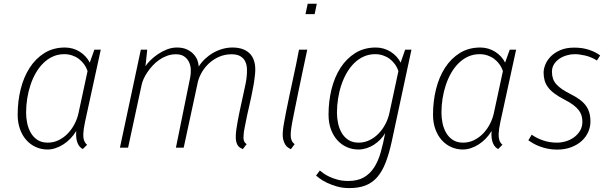

<svg xmlns="http://www.w3.org/2000/svg" viewBox="-20 -779 3204 1013"><path d="M319.3 -493.2Q286.6 -493.2 259 -480.7Q231.4 -468.3 209 -446.3Q186.5 -424.3 169.4 -394.8Q152.3 -365.2 140.9 -330.8Q129.4 -296.4 123.5 -259Q117.7 -221.7 117.7 -184.1Q117.7 -156.7 123.5 -128.9Q129.4 -101.1 142.6 -78.1Q155.8 -55.2 177.7 -40.8Q199.7 -26.4 231.9 -26.4Q262.7 -26.4 289.6 -39.6Q316.4 -52.7 337.6 -74.7Q358.9 -96.7 373.5 -125Q388.2 -153.3 394.5 -183.6L441.9 -403.8Q435.1 -424.3 423.1 -440.7Q411.1 -457 395.3 -468.8Q379.4 -480.5 360.1 -486.8Q340.8 -493.2 319.3 -493.2ZM73.2 -174.3Q73.2 -244.6 89.1 -308.6Q105 -372.6 136.5 -421.4Q168 -470.2 214.6 -499.3Q261.2 -528.3 322.8 -528.3Q344.2 -528.3 364.3 -522.5Q384.3 -516.6 401.1 -505.9Q418 -495.1 431.4 -480.7Q444.8 -466.3 453.6 -448.7L478 -517.1H511.7L428.7 -136.2Q420.4 -97.7 419.4 -71.3Q418.9 -51.8 423.6 -38.3Q428.2 -24.9 439.5 -15.1L417 7.3Q409.7 3.9 402.6 -3.2Q395.5 -10.3 390.4 -21.5Q385.3 -32.7 382.8 -49.1Q380.4 -65.4 382.3 -87.9Q369.1 -65.9 351.6 -47.9Q334 -29.8 314.2 -17.1Q294.4 -4.4 272.9 2.7Q251.5 9.8 231 9.8Q198.2 9.8 169.7 -2.9Q141.1 -15.6 119.6 -39.3Q98.1 -63 85.7 -97.2Q73.2 -131.3 73.2 -174.3Z M756.8 -517.1 747.6 -429.7Q756.8 -444.3 774.2 -461.4Q791.5 -478.5 813.5 -493.4Q835.4 -508.3 861.1 -518.3Q886.7 -528.3 913.1 -528.3Q945.3 -528.3 967.5 -517.6Q989.7 -506.8 1003.2 -491.2Q1016.6 -475.6 1022.5 -458.3Q1028.3 -440.9 1028.3 -427.7Q1042.5 -450.2 1062.3 -468.8Q1082 -487.3 1105.2 -500.5Q1128.4 -513.7 1154.3 -521Q1180.2 -528.3 1206.5 -528.3Q1240.7 -528.3 1265.1 -518.1Q1289.6 -507.8 1304.2 -489.3Q1318.8 -470.7 1324 -443.8Q1329.1 -417 1325.2 -384.3Q1324.2 -376 1323.5 -369.9Q1322.8 -363.8 1322 -357.4Q1321.3 -351.1 1320.1 -343.8Q1318.8 -336.4 1316.9 -325.7Q1312 -298.3 1306.6 -272.7Q1301.3 -247.1 1295.4 -221.7Q1289.6 -196.3 1283.9 -170.9Q1278.3 -145.5 1273.4 -118.7Q1272.9 -115.7 1271.7 -109.9Q1270.5 -104 1269.3 -97.4Q1268.1 -90.8 1267.1 -84.7Q1266.1 -78.6 1266.1 -76.2Q1265.6 -66.4 1264.9 -58.3Q1264.2 -50.3 1265.4 -43.2Q1266.6 -36.1 1270 -30Q1273.4 -23.9 1281.2 -18.6L1261.2 7.8Q1254.4 4.4 1247.3 0.5Q1240.2 -3.4 1234.9 -11.2Q1229.5 -19 1226.3 -31.7Q1223.1 -44.4 1224.1 -65.4Q1224.6 -79.1 1227.3 -98.4Q1230 -117.7 1234.1 -140.1Q1238.3 -162.6 1243.4 -187.3Q1248.5 -211.9 1253.9 -236.1Q1259.3 -260.3 1264.2 -283Q1269 -305.7 1272.9 -323.7Q1274.9 -332.5 1276.1 -338.9Q1277.3 -345.2 1278.3 -350.6Q1279.3 -356 1279.8 -361.3Q1280.3 -366.7 1281.2 -372.6Q1283.7 -393.6 1283 -415Q1282.2 -436.5 1274.4 -453.6Q1266.6 -470.7 1249.3 -481.7Q1231.9 -492.7 1201.7 -492.7Q1165.5 -492.7 1134.5 -478.8Q1103.5 -464.8 1079.8 -442.1Q1056.2 -419.4 1040.8 -390.4Q1025.4 -361.3 1020.5 -330.6L949.2 0H908.2L983.9 -372.6Q987.3 -390.6 986.6 -411.9Q985.8 -433.1 977.5 -450.9Q969.2 -468.8 952.6 -480.7Q936 -492.7 908.2 -492.7Q883.3 -492.7 860.8 -484.4Q838.4 -476.1 819.3 -462.6Q800.3 -449.2 784.4 -431.9Q768.6 -414.6 756.6 -396.5Q744.6 -378.4 737.1 -361.1Q729.5 -343.8 727.1 -330.6L655.8 0H612.8L723.1 -517.1Z M1517.1 -105.5Q1514.2 -85 1514.2 -82Q1514.2 -76.2 1513.9 -67.9Q1513.7 -59.6 1515.1 -50.8Q1516.6 -42 1521 -33.4Q1525.4 -24.9 1534.7 -18.6L1514.6 8.3Q1509.3 5.4 1501.5 0.7Q1493.7 -3.9 1486.6 -13.9Q1479.5 -23.9 1474.9 -40.5Q1470.2 -57.1 1472.2 -84Q1473.1 -100.1 1478 -128.2Q1482.9 -156.2 1490 -192.1Q1497.1 -228 1505.9 -269.3Q1514.6 -310.5 1523.9 -353.3Q1533.2 -396 1542 -438Q1550.8 -480 1557.6 -517.1H1601.1Q1585.4 -443.8 1573.5 -387.2Q1561.5 -330.6 1552.7 -287.4Q1543.9 -244.1 1537.6 -213.1Q1531.2 -182.1 1527.1 -160.9Q1522.9 -139.6 1520.5 -126.5Q1518.1 -113.3 1517.1 -105.5ZM1640.1 -704.6H1591.8L1603.5 -759.3H1651.4Z M1959.5 -493.2Q1926.8 -493.2 1899.2 -480.7Q1871.6 -468.3 1849.1 -446.3Q1826.7 -424.3 1809.6 -394.8Q1792.5 -365.2 1781 -330.8Q1769.5 -296.4 1763.7 -259Q1757.8 -221.7 1757.8 -184.1Q1757.8 -156.7 1763.7 -128.9Q1769.5 -101.1 1782.7 -78.1Q1795.9 -55.2 1817.9 -40.8Q1839.8 -26.4 1872.1 -26.4Q1902.8 -26.4 1929.7 -39.6Q1956.5 -52.7 1977.8 -74.7Q1999 -96.7 2013.7 -125Q2028.3 -153.3 2034.7 -183.6L2082 -403.8Q2075.2 -424.3 2063.2 -440.7Q2051.3 -457 2035.4 -468.8Q2019.5 -480.5 2000.2 -486.8Q1981 -493.2 1959.5 -493.2ZM1713.4 -174.3Q1713.4 -244.6 1729.2 -308.6Q1745.1 -372.6 1776.6 -421.4Q1808.1 -470.2 1854.7 -499.3Q1901.4 -528.3 1962.9 -528.3Q1984.4 -528.3 2004.4 -522.5Q2024.4 -516.6 2041.3 -505.9Q2058.1 -495.1 2071.5 -480.7Q2085 -466.3 2093.8 -448.7L2117.7 -517.1H2150.9L2046.9 -32.7Q2032.7 32.7 2014.4 79.3Q1996.1 126 1970.2 155.8Q1944.3 185.5 1908.4 199.5Q1872.6 213.4 1822.8 213.4Q1787.6 213.4 1757.8 204.8Q1728 196.3 1705.3 185.3Q1682.6 174.3 1667.7 163.3Q1652.8 152.3 1647.5 147.5L1667.5 120.6Q1673.3 125.5 1685.8 134.8Q1698.2 144 1717.3 153.1Q1736.3 162.1 1761.2 168.9Q1786.1 175.8 1816.9 175.8Q1866.7 175.8 1899.4 157Q1932.1 138.2 1953.9 104.5Q1975.6 70.8 1988.8 24.4Q2002 -22 2012.2 -77.1Q2001.5 -58.1 1985.8 -42.2Q1970.2 -26.4 1951.7 -14.6Q1933.1 -2.9 1912.4 3.4Q1891.6 9.8 1871.1 9.8Q1838.4 9.8 1809.8 -2.9Q1781.2 -15.6 1759.8 -39.3Q1738.3 -63 1725.8 -97.2Q1713.4 -131.3 1713.4 -174.3Z M2510.7 -493.2Q2478 -493.2 2450.4 -480.7Q2422.9 -468.3 2400.4 -446.3Q2377.9 -424.3 2360.8 -394.8Q2343.8 -365.2 2332.3 -330.8Q2320.8 -296.4 2314.9 -259Q2309.1 -221.7 2309.1 -184.1Q2309.1 -156.7 2314.9 -128.9Q2320.8 -101.1 2334 -78.1Q2347.2 -55.2 2369.1 -40.8Q2391.1 -26.4 2423.3 -26.4Q2454.1 -26.4 2481 -39.6Q2507.8 -52.7 2529.1 -74.7Q2550.3 -96.7 2564.9 -125Q2579.6 -153.3 2585.9 -183.6L2633.3 -403.8Q2626.5 -424.3 2614.5 -440.7Q2602.5 -457 2586.7 -468.8Q2570.8 -480.5 2551.5 -486.8Q2532.2 -493.2 2510.7 -493.2ZM2264.6 -174.3Q2264.6 -244.6 2280.5 -308.6Q2296.4 -372.6 2327.9 -421.4Q2359.4 -470.2 2406 -499.3Q2452.6 -528.3 2514.2 -528.3Q2535.6 -528.3 2555.7 -522.5Q2575.7 -516.6 2592.5 -505.9Q2609.4 -495.1 2622.8 -480.7Q2636.2 -466.3 2645 -448.7L2669.4 -517.1H2703.1L2620.1 -136.2Q2611.8 -97.7 2610.8 -71.3Q2610.4 -51.8 2615 -38.3Q2619.6 -24.9 2630.9 -15.1L2608.4 7.3Q2601.1 3.9 2594 -3.2Q2586.9 -10.3 2581.8 -21.5Q2576.7 -32.7 2574.2 -49.1Q2571.8 -65.4 2573.7 -87.9Q2560.5 -65.9 2543 -47.9Q2525.4 -29.8 2505.6 -17.1Q2485.8 -4.4 2464.4 2.7Q2442.9 9.8 2422.4 9.8Q2389.6 9.8 2361.1 -2.9Q2332.5 -15.6 2311 -39.3Q2289.6 -63 2277.1 -97.2Q2264.6 -131.3 2264.6 -174.3Z M3052.7 -137.2Q3052.7 -153.8 3048.3 -168.9Q3043.9 -184.1 3033.2 -198Q3022.5 -211.9 3004.6 -225.3Q2986.8 -238.8 2960 -252.4Q2926.8 -269.5 2905.3 -285.6Q2883.8 -301.8 2871.1 -319.1Q2858.4 -336.4 2853.3 -355.2Q2848.1 -374 2848.1 -396.5Q2848.1 -415.5 2857.2 -438.2Q2866.2 -460.9 2885.7 -481Q2905.3 -501 2936 -514.4Q2966.8 -527.8 3009.8 -527.8Q3054.2 -527.8 3089.6 -515.6Q3125 -503.4 3146.5 -486.3L3129.4 -460Q3098.1 -479 3067.1 -486.1Q3036.1 -493.2 3011.7 -493.2Q2990.7 -493.2 2969.5 -486.8Q2948.2 -480.5 2930.9 -468.8Q2913.6 -457 2902.8 -439.7Q2892.1 -422.4 2892.1 -400.4Q2892.1 -380.4 2897.5 -364.5Q2902.8 -348.6 2914.8 -335Q2926.8 -321.3 2945.3 -308.6Q2963.9 -295.9 2990.2 -282.7Q3018.1 -268.6 3037.8 -254.2Q3057.6 -239.7 3070.3 -222.7Q3083 -205.6 3089.1 -184.8Q3095.2 -164.1 3095.2 -137.2Q3095.2 -109.4 3083.5 -82.8Q3071.8 -56.2 3049.3 -35.6Q3026.9 -15.1 2993.9 -2.4Q2960.9 10.3 2918.5 10.3Q2891.6 10.3 2868.7 5.4Q2845.7 0.5 2826.7 -6.8Q2807.6 -14.2 2793 -22.7Q2778.3 -31.2 2767.6 -38.6L2785.2 -68.4Q2811.5 -49.8 2845.5 -38.1Q2879.4 -26.4 2918.5 -26.4Q2940.9 -26.4 2964.6 -33.2Q2988.3 -40 3007.8 -54Q3027.3 -67.9 3040 -88.6Q3052.7 -109.4 3052.7 -137.2Z"/></svg>

Font: Ufes Sans Thin
Style: Italic
Weight: 100
Designer: Ricardo Esteves & Thais Bronze
Foundry: ProDesignUfes - Ricardo Esteves, Thais Bronze
Version: Version 2.0